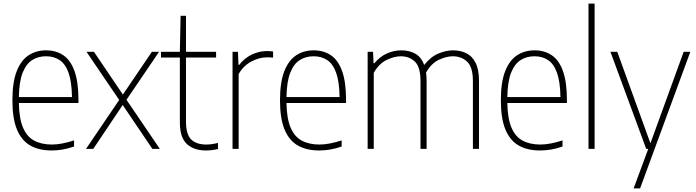

<svg xmlns="http://www.w3.org/2000/svg" viewBox="-20 -828 3870 1068"><path d="M267 9Q197 9 148.5 -18.5Q100 -46 74.5 -107.2Q49 -168.5 49 -270Q49 -371 73 -432Q97 -493 139.2 -520.5Q181.5 -548 236.5 -548Q291.5 -548 332 -520.8Q372.5 -493.5 394.5 -432.5Q416.5 -371.5 416.5 -270V-255H85Q86.5 -169 108 -118.2Q129.5 -67.5 170.2 -45.8Q211 -24 269 -24Q320.5 -24 392 -47V-13Q357.5 -1 327 4Q296.5 9 267 9ZM236 -515Q193 -515 159.5 -494.2Q126 -473.5 106.2 -424Q86.5 -374.5 85 -288H380.5Q379 -374.5 361 -424Q343 -473.5 311 -494.2Q279 -515 236 -515Z M458.5 0 643 -272 461 -540H502.5L663.5 -302L825 -540H865L683.5 -273L869 0H827.5L662.5 -244L499 0Z M1126 9Q1058 9 1019.2 -27.2Q980.5 -63.5 980.5 -147V-508H875.5V-540H980.5L984.5 -740H1014.5V-540H1182V-508H1014.5V-153Q1014.5 -81 1043.2 -52.5Q1072 -24 1128 -24Q1156.5 -24 1192.5 -33V1Q1158.5 9 1126 9Z M1273.5 0V-540H1303.5L1306.5 -467H1310.5Q1339 -504.5 1380.2 -524.2Q1421.5 -544 1464.5 -544Q1483.5 -544 1499 -541.5V-507.5Q1490 -508.5 1482.2 -508.8Q1474.5 -509 1464 -509Q1422 -509 1378 -485.8Q1334 -462.5 1307.5 -416V0Z M1755.5 9Q1685.5 9 1637 -18.5Q1588.5 -46 1563 -107.2Q1537.5 -168.5 1537.5 -270Q1537.5 -371 1561.5 -432Q1585.5 -493 1627.8 -520.5Q1670 -548 1725 -548Q1780 -548 1820.5 -520.8Q1861 -493.5 1883 -432.5Q1905 -371.5 1905 -270V-255H1573.5Q1575 -169 1596.5 -118.2Q1618 -67.5 1658.8 -45.8Q1699.5 -24 1757.5 -24Q1809 -24 1880.5 -47V-13Q1846 -1 1815.5 4Q1785 9 1755.5 9ZM1724.5 -515Q1681.5 -515 1648 -494.2Q1614.5 -473.5 1594.8 -424Q1575 -374.5 1573.5 -288H1869Q1867.5 -374.5 1849.5 -424Q1831.5 -473.5 1799.5 -494.2Q1767.5 -515 1724.5 -515Z M2025 0V-540H2055L2058 -476H2062Q2093 -513 2132 -530.5Q2171 -548 2212.5 -548Q2255.5 -548 2289.2 -529.8Q2323 -511.5 2339.5 -466.5Q2376.5 -513 2419.2 -530.5Q2462 -548 2500.5 -548Q2541 -548 2573.5 -532.2Q2606 -516.5 2625.2 -479Q2644.5 -441.5 2644.5 -377.5V0H2610.5V-377Q2610.5 -455 2578.5 -485Q2546.5 -515 2498 -515Q2465 -515 2422.5 -496Q2380 -477 2350 -424.5Q2353 -403 2353 -377.5V0H2319V-377Q2319 -455 2288 -485Q2257 -515 2209 -515Q2173.5 -515 2131 -494.8Q2088.5 -474.5 2059 -423V0Z M2984 9Q2914 9 2865.5 -18.5Q2817 -46 2791.5 -107.2Q2766 -168.5 2766 -270Q2766 -371 2790 -432Q2814 -493 2856.2 -520.5Q2898.5 -548 2953.5 -548Q3008.5 -548 3049 -520.8Q3089.5 -493.5 3111.5 -432.5Q3133.5 -371.5 3133.5 -270V-255H2802Q2803.5 -169 2825 -118.2Q2846.5 -67.5 2887.2 -45.8Q2928 -24 2986 -24Q3037.5 -24 3109 -47V-13Q3074.5 -1 3044 4Q3013.5 9 2984 9ZM2953 -515Q2910 -515 2876.5 -494.2Q2843 -473.5 2823.2 -424Q2803.5 -374.5 2802 -288H3097.5Q3096 -374.5 3078 -424Q3060 -473.5 3028 -494.2Q2996 -515 2953 -515Z M3253.5 0V-808H3287.5V0Z M3574.5 0 3375.5 -540H3413.5L3598 -31L3783 -540H3820L3540.5 220H3504.5L3586 0Z"/></svg>

Font: Encode Sans Semi Condensed Thin
Style: Regular
Weight: 100
Width: 4
Designer: Multiple Designers
Foundry: Impallari Type
Version: Version 3.000; ttfautohint (v1.8.3) -l 8 -r 50 -G 200 -x 14 